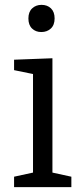

<svg xmlns="http://www.w3.org/2000/svg" viewBox="-20 -771 338 791"><path d="M274 -43V0H38V-43L116 -60V-466L38 -482V-525L196 -531V-60ZM150 -639Q127 -639 112 -653.5Q97 -668 97 -695Q97 -722 112.5 -736.5Q128 -751 151 -751Q175 -751 190 -736.5Q205 -722 205 -695Q205 -668 189.5 -653.5Q174 -639 150 -639Z"/></svg>

Font: Bitter
Style: Regular
Weight: 400
Designer: Sol Matas, and Bitter project Authors
Foundry: Sol Matas
Version: Version 2.001